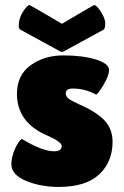

<svg xmlns="http://www.w3.org/2000/svg" viewBox="-20 -729 490 759"><path d="M66 -180Q147 -131 194 -131Q224 -131 224 -152Q224 -167 172 -191Q47 -242 47 -358Q47 -432 101 -471Q155 -510 230.5 -510Q306 -510 358.5 -494Q411 -478 411 -452Q411 -430 389.5 -394Q368 -358 360 -355Q317 -379 267 -379Q240 -379 240 -360Q240 -348 250.5 -339.5Q261 -331 289 -318.5Q317 -306 335.5 -296Q354 -286 377 -268Q425 -230 425 -169Q425 -89 372 -39.5Q319 10 212 10Q141 10 83 -14Q25 -38 25 -80Q25 -108 38.5 -139Q52 -170 66 -180ZM352 -709Q361 -709 376 -687Q396 -657 396 -637Q396 -617 390 -612L236 -528Q229 -524 225 -524Q221 -524 214 -528L60 -612Q54 -617 54 -626Q54 -657 71 -683Q88 -709 97 -709Q99 -709 225 -635Q350 -709 352 -709Z"/></svg>

Font: Lilita One
Style: Regular
Weight: 400
Designer: Juan Montoreano
Foundry: Juan Montoreano
Version: Version 1.002